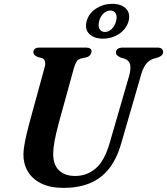

<svg xmlns="http://www.w3.org/2000/svg" viewBox="-20 -942 849 976"><path d="M538 -217 636.5 -556.5Q646.5 -593.5 641.2 -614.8Q636 -636 612.5 -644L595.5 -648.5Q581 -655 575 -661Q569 -667 569.5 -676Q569.5 -686.5 578 -693.2Q586.5 -700 602.5 -700H781.5Q795 -700 802 -694Q809 -688 809 -678.5Q809 -667 802 -660.5Q795 -654 779.5 -648.5L760 -643.5Q736 -635 720.8 -614.5Q705.5 -594 694.5 -552.5L596 -212.5Q573.5 -134 534 -84.2Q494.5 -34.5 437.2 -10.8Q380 13 303.5 13Q234 13 188.5 -10Q143 -33 120.8 -71.8Q98.5 -110.5 99 -158.5Q99.5 -178.5 104 -205.2Q108.5 -232 115.2 -260.5Q122 -289 128.5 -313.5L206.5 -598.5Q212 -615.5 208.8 -629Q205.5 -642.5 194 -646.5L170.5 -652.5Q159 -658.5 154.2 -663.8Q149.5 -669 149.5 -678Q150 -687.5 157.5 -693.8Q165 -700 179 -700H417.5Q445.5 -700 445.5 -680Q445 -671 438.8 -662.8Q432.5 -654.5 418.5 -650.5L391.5 -644.5Q377 -640.5 369.8 -629.8Q362.5 -619 356 -597L278 -314Q263.5 -259.5 257 -223.2Q250.5 -187 250.5 -161Q250 -104.5 280 -76Q310 -47.5 362 -47.5Q422 -47.5 467 -86.2Q512 -125 538 -217ZM503 -745.5Q458.5 -745.5 434 -769.5Q409.5 -793.5 420.5 -834.5Q431.5 -875 468.8 -898.8Q506 -922.5 550.5 -922.5Q596 -922.5 620 -898.5Q644 -874.5 633.5 -834.5Q622.5 -794.5 585.8 -770Q549 -745.5 503 -745.5ZM541.5 -888.5Q523 -888.5 506.8 -874.2Q490.5 -860 484 -834.5Q477.5 -809 486.2 -794.2Q495 -779.5 513.5 -779.5Q532 -779.5 547.8 -794.5Q563.5 -809.5 570 -834.5Q576.5 -860 568 -874.2Q559.5 -888.5 541.5 -888.5Z"/></svg>

Font: Fraunces SemiBold
Style: Italic
Weight: 600
Italic angle: -16°
Version: Version 1.000;[b76b70a41]